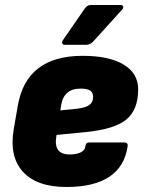

<svg xmlns="http://www.w3.org/2000/svg" viewBox="-20 -735 577 767"><path d="M245 12Q127 12 71.5 -49Q16 -110 35 -220L51 -312Q85 -512 310 -512Q416 -512 474 -477Q532 -442 532 -378Q532 -296 484 -257Q436 -218 319 -207L206 -196L205 -190Q193 -118 258 -118Q286 -118 303 -126.5Q320 -135 321 -151Q323 -166 336 -166H476Q492 -166 490 -151Q466 12 245 12ZM221 -294 290 -301Q323 -305 337.5 -316Q352 -327 352 -347Q352 -365 340.5 -373Q329 -381 302 -381Q234 -381 224 -313ZM239 -556Q231 -556 229 -561.5Q227 -567 231 -574L318 -700Q328 -715 342 -715H462Q470 -715 472 -709Q474 -703 468 -697L354 -571Q341 -556 325 -556Z"/></svg>

Font: Sofia Sans ExtraBlack
Style: Italic
Weight: 1000
Italic angle: -9°
Designer: Botio Nikoltchev, Ani Petrova
Foundry: lettersoup
Version: Version 4.100; ttfautohint (v1.8.4.7-5d5b)